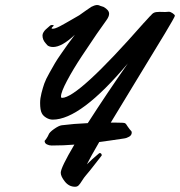

<svg xmlns="http://www.w3.org/2000/svg" viewBox="-20 -625 703 750"><path d="M181.6 -56.6Q171.9 -56.6 163.1 -61Q154.3 -65.4 154.3 -74.7L160.2 -82Q167.5 -92.8 169.4 -98.1Q172.4 -107.9 191.2 -121.1Q210 -134.3 221.2 -135.7Q267.1 -141.6 322.8 -144Q399.9 -263.7 479.5 -377.4Q294.9 -157.7 186 -157.7Q172.9 -157.7 160.4 -165.3Q147.9 -172.9 143.1 -183.1Q136.7 -195.3 136.7 -223.1Q136.7 -240.7 142.1 -261.7Q147.5 -282.7 153.1 -298.8Q158.7 -314.9 173.3 -340.6Q188 -366.2 194.8 -378.4Q201.7 -390.6 221.7 -419.2Q241.7 -447.8 246.3 -454.1Q251 -460.4 272.5 -489.3Q221.7 -441.4 187.5 -441.4Q179.2 -441.4 173.3 -443.6Q167.5 -445.8 165.3 -448Q163.1 -450.2 158.2 -456.1Q146 -469.7 146 -486.3Q146 -492.7 149.9 -499Q153.8 -505.4 158 -509.3Q162.1 -513.2 168.7 -518.8Q175.3 -524.4 176.3 -525.4Q178.7 -527.3 183.6 -527.3Q189.9 -527.3 189.9 -524.4Q189.9 -523.9 185.8 -520.5Q181.6 -517.1 181.6 -514.6Q181.6 -512.7 185.5 -512.7Q190.4 -512.7 197 -514.9Q203.6 -517.1 214.4 -522.7Q225.1 -528.3 233.6 -533.2Q242.2 -538.1 260 -548.3Q277.8 -558.6 289.6 -565.4Q294.9 -568.8 312.7 -581.8Q330.6 -594.7 336.4 -598.1Q348.1 -604.5 358.9 -605.5Q361.3 -605.5 366.2 -604.5Q372.1 -601.6 377.4 -600.3Q382.8 -599.1 384.3 -598.1Q406.2 -585.9 406.2 -571.3Q406.2 -560.5 396 -546.4Q380.9 -525.9 357.7 -492.2Q334.5 -458.5 299.8 -406Q265.1 -353.5 241.7 -309.3Q218.3 -265.1 218.3 -248.5Q218.3 -242.7 222.2 -242.7Q284.7 -242.7 541.5 -535.2L542 -535.6L542.5 -536.1L543 -536.6L543.5 -537.1L543.9 -537.6L568.8 -564.9Q568.8 -564.9 566.4 -561.5Q574.2 -571.8 581.3 -575.2Q588.4 -578.6 603 -578.6Q606.4 -578.6 613.8 -578.4Q621.1 -578.1 625 -578.1Q627.9 -578.1 632.8 -578.6Q637.7 -579.1 639.6 -579.1Q646 -579.1 654.5 -573.2Q663.1 -567.4 663.1 -563Q661.6 -556.6 624.3 -494.4Q586.9 -432.1 517.3 -318.4Q447.8 -204.6 412.6 -146H434.1Q463.4 -146 467.8 -144Q472.7 -141.6 478 -131.8Q487.3 -118.2 491.2 -114.7Q494.6 -112.3 494.6 -107.4Q494.6 -97.2 484.9 -91.3Q475.1 -85.4 463.9 -84Q399.4 -74.2 367.7 -70.3Q332.5 -9.8 319.3 17.1Q338.9 -2.9 366.2 -25.4Q369.1 -27.3 369.6 -27.3Q373 -27.3 375.2 -24.7Q377.4 -22 377.4 -19Q377.4 -17.1 376.5 -16.6Q371.6 -10.7 350.6 16.6Q329.6 43.9 315.9 59.6Q308.6 67.9 300.5 80.8Q292.5 93.8 287.1 99.1Q281.7 104.5 273.4 104.5Q249.5 104.5 233.4 84.2Q217.3 64 217.3 49.8Q217.3 29.8 270.5 -60.1Q229.5 -56.6 181.6 -56.6Z"/></svg>

Font: Yellowtail
Style: Regular
Weight: 400
Designer: Astigmatic (AOETI)
Foundry: Astigmatic (AOETI)
Version: Version 1.000